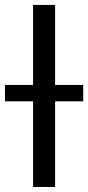

<svg xmlns="http://www.w3.org/2000/svg" viewBox="-44 -747 352 767"><path d="M176.1 -727.3V0H88.1V-727.3ZM-24.1 -342.3V-407.7H288.4V-342.3Z"/></svg>

Font: Inter Zeller
Style: Regular
Weight: 400
Designer: Rasmus Andersson; Joe Bland
Foundry: zeller
Version: Version 3.015;git-dec3a8cb1